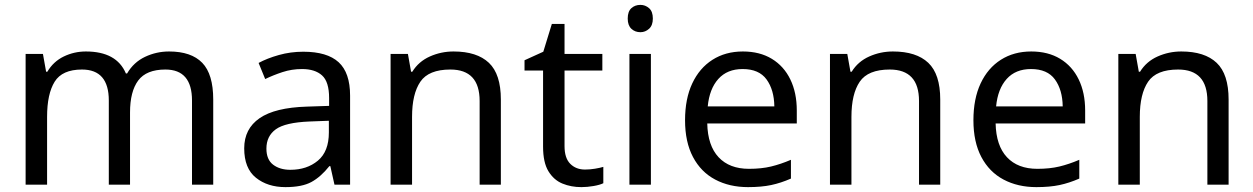

<svg xmlns="http://www.w3.org/2000/svg" viewBox="-20 -757 5137 787"><path d="M673 -546Q764 -546 809 -499.5Q854 -453 854 -349V0H767V-345Q767 -472 658 -472Q580 -472 546.5 -427Q513 -382 513 -296V0H426V-345Q426 -472 316 -472Q235 -472 204 -422Q173 -372 173 -278V0H85V-536H156L169 -463H174Q199 -505 241.5 -525.5Q284 -546 332 -546Q458 -546 496 -456H501Q528 -502 574.5 -524Q621 -546 673 -546Z M1223 -545Q1321 -545 1368 -502Q1415 -459 1415 -365V0H1351L1334 -76H1330Q1295 -32 1256.5 -11Q1218 10 1150 10Q1077 10 1029 -28.5Q981 -67 981 -149Q981 -229 1044 -272.5Q1107 -316 1238 -320L1329 -323V-355Q1329 -422 1300 -448Q1271 -474 1218 -474Q1176 -474 1138 -461.5Q1100 -449 1067 -433L1040 -499Q1075 -518 1123 -531.5Q1171 -545 1223 -545ZM1249 -259Q1149 -255 1110.5 -227Q1072 -199 1072 -148Q1072 -103 1099.5 -82Q1127 -61 1170 -61Q1238 -61 1283 -98.5Q1328 -136 1328 -214V-262Z M1839 -546Q1935 -546 1984 -499.5Q2033 -453 2033 -349V0H1946V-343Q1946 -472 1826 -472Q1737 -472 1703 -422Q1669 -372 1669 -278V0H1581V-536H1652L1665 -463H1670Q1696 -505 1742 -525.5Q1788 -546 1839 -546Z M2378 -62Q2398 -62 2419 -65.5Q2440 -69 2453 -73V-6Q2439 1 2413 5.5Q2387 10 2363 10Q2321 10 2285.5 -4.5Q2250 -19 2228 -55Q2206 -91 2206 -156V-468H2130V-510L2207 -545L2242 -659H2294V-536H2449V-468H2294V-158Q2294 -109 2317.5 -85.5Q2341 -62 2378 -62Z M2605 -737Q2625 -737 2640.5 -723.5Q2656 -710 2656 -681Q2656 -653 2640.5 -639Q2625 -625 2605 -625Q2583 -625 2568 -639Q2553 -653 2553 -681Q2553 -710 2568 -723.5Q2583 -737 2605 -737ZM2648 -536V0H2560V-536Z M3025 -546Q3094 -546 3143.5 -516Q3193 -486 3219.5 -431.5Q3246 -377 3246 -304V-251H2879Q2881 -160 2925.5 -112.5Q2970 -65 3050 -65Q3101 -65 3140.5 -74.5Q3180 -84 3222 -102V-25Q3181 -7 3141 1.5Q3101 10 3046 10Q2970 10 2911.5 -21Q2853 -52 2820.5 -113.5Q2788 -175 2788 -264Q2788 -352 2817.5 -415Q2847 -478 2900.5 -512Q2954 -546 3025 -546ZM3024 -474Q2961 -474 2924.5 -433.5Q2888 -393 2881 -321H3154Q3153 -389 3122 -431.5Q3091 -474 3024 -474Z M3640 -546Q3736 -546 3785 -499.5Q3834 -453 3834 -349V0H3747V-343Q3747 -472 3627 -472Q3538 -472 3504 -422Q3470 -372 3470 -278V0H3382V-536H3453L3466 -463H3471Q3497 -505 3543 -525.5Q3589 -546 3640 -546Z M4207 -546Q4276 -546 4325.5 -516Q4375 -486 4401.5 -431.5Q4428 -377 4428 -304V-251H4061Q4063 -160 4107.5 -112.5Q4152 -65 4232 -65Q4283 -65 4322.5 -74.5Q4362 -84 4404 -102V-25Q4363 -7 4323 1.5Q4283 10 4228 10Q4152 10 4093.5 -21Q4035 -52 4002.5 -113.5Q3970 -175 3970 -264Q3970 -352 3999.5 -415Q4029 -478 4082.5 -512Q4136 -546 4207 -546ZM4206 -474Q4143 -474 4106.5 -433.5Q4070 -393 4063 -321H4336Q4335 -389 4304 -431.5Q4273 -474 4206 -474Z M4822 -546Q4918 -546 4967 -499.5Q5016 -453 5016 -349V0H4929V-343Q4929 -472 4809 -472Q4720 -472 4686 -422Q4652 -372 4652 -278V0H4564V-536H4635L4648 -463H4653Q4679 -505 4725 -525.5Q4771 -546 4822 -546Z"/></svg>

Font: Noto Sans Grantha
Style: Regular
Weight: 400
Designer: Monotype Design Team
Foundry: Monotype Imaging Inc.
Version: Version 2.003; ttfautohint (v1.8.4.7-5d5b)